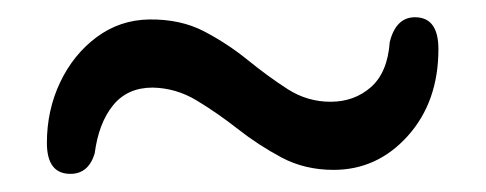

<svg xmlns="http://www.w3.org/2000/svg" viewBox="-20 -456 549 217"><path d="M357 -264Q324.5 -264 298.2 -278Q272 -292 248.8 -310.2Q225.5 -328.5 202.2 -342.5Q179 -356.5 152.5 -357Q124 -357 107.8 -337Q91.5 -317 87 -282.5Q80 -259.5 59.5 -259.5Q33 -259.5 33 -294.5Q33 -331.5 48 -363Q63 -394.5 89.2 -414Q115.5 -433.5 148.5 -434Q184 -434.5 210.8 -420.5Q237.5 -406.5 260.2 -388Q283 -369.5 305.2 -355.2Q327.5 -341 353.5 -341Q380.5 -341 399.2 -357.5Q418 -374 420.5 -408.5Q427.5 -436.5 449 -436.5Q475.5 -436.5 475.5 -400.5Q475.5 -341 441 -302.5Q406.5 -264 357 -264Z"/></svg>

Font: Fraunces 144pt Soft Black
Style: Regular
Weight: 900
Version: Version 1.000;[b76b70a41]